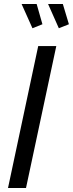

<svg xmlns="http://www.w3.org/2000/svg" viewBox="-20 -939 364 959"><path d="M87.9 -918.9H163.1L191.9 -817.9L142.1 -797.9ZM220.2 -918.9H293.9L324.2 -817.9L273.9 -797.9ZM170.9 -709H261.2L109.9 0H20Z"/></svg>

Font: Rawline Medium
Style: Italic
Weight: 500
Italic angle: -12°
Designer: Matt McInerney, Pablo Impallari, Rodrigo Fuenzalida
Foundry: Matt McInerney, Pablo Impallari, Rodrigo Fuenzalida
Version: Version 4.020;PS 004.020;hotconv 1.0.88;makeotf.lib2.5.64775